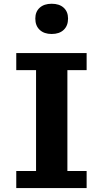

<svg xmlns="http://www.w3.org/2000/svg" viewBox="-20 -991 545 1014"><path d="M65.9 2.4V-87.9H170.4V-620.6H65.9V-710.9H437.5V-620.6H335.9V-87.9H437.5V2.4ZM252.9 -811.5Q212.9 -811.5 189.7 -833.3Q166.5 -855 166.5 -893.1Q166.5 -929.2 189.7 -950.2Q212.9 -971.2 252.9 -971.2Q293.5 -971.2 316.4 -950.2Q339.4 -929.2 339.4 -893.1Q339.4 -855 316.4 -833.3Q293.5 -811.5 252.9 -811.5Z"/></svg>

Font: Comme
Style: Bold
Weight: 700
Version: Version 1.000;gftools[0.9.27]